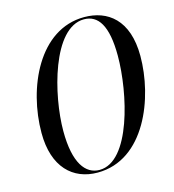

<svg xmlns="http://www.w3.org/2000/svg" viewBox="-109 -815 832 918"><g transform="rotate(-15 307.0 -356.5)"><path d="M262 11C496 11 603 -269 603 -475C603 -655 506 -724 391 -724C167 -724 51 -464 51 -241C51 -72 140 11 262 11ZM274 1C205 1 154 -64 154 -223C154 -400 232 -714 387 -714C457 -714 499 -654 499 -504C499 -320 427 1 274 1Z"/></g></svg>

Font: Noto Serif Display ExtraCondensed Medium
Style: Italic
Weight: 500
Width: 2
Italic angle: -12°
Designer: Monotype Design Team
Foundry: Monotype Imaging Inc.
Version: Version 2.009